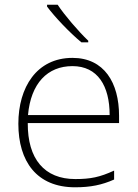

<svg xmlns="http://www.w3.org/2000/svg" viewBox="-20 -786 585 816"><path d="M225 -766H180V-758C212 -715 275 -648 326 -606H355V-613C313 -653 253 -723 225 -766ZM288 -540C136 -540 58 -415 58 -260C58 -100 136 10 299 10C365 10 413 0 465 -23V-61C404 -33 365 -25 300 -25C169 -25 97 -110 98 -263H486V-294C486 -434 423 -540 288 -540ZM288 -505C395 -505 446 -421 446 -297H99C111 -432 182 -505 288 -505Z"/></svg>

Font: Noto Sans Thai Looped ExtraLight
Style: Regular
Weight: 200
Designer: Sasikarn Vongin, Ben Mitchell
Foundry: The Fontpad Ltd
Version: Version 1.001